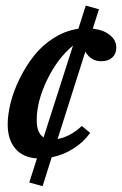

<svg xmlns="http://www.w3.org/2000/svg" viewBox="-20 -552 433 682"><path d="M131.3 109.4 84 96.2 111.3 10.7Q60.5 7.3 33.9 -24.7Q7.3 -56.6 7.3 -110.4Q7.3 -145 17.8 -187Q28.3 -229 49.8 -272.7Q71.3 -316.4 100.3 -353.5Q129.4 -390.6 170.9 -417Q212.4 -443.4 258.3 -449.7L284.7 -532.2L331.5 -519L309.6 -450.2Q347.7 -445.8 370.4 -427.5Q393.1 -409.2 393.1 -382.8Q393.1 -360.8 378.9 -347.7Q364.7 -334.5 340.3 -334.5Q302.2 -334.5 283.2 -368.7L184.6 -58.1Q230.5 -66.9 270.5 -104.5L300.3 -80.1Q276.9 -46.9 240.7 -24.2Q204.6 -1.5 163.6 6.8ZM110.4 -125.5Q110.4 -79.1 134.8 -64L239.3 -390.1Q185.1 -345.7 147.7 -269Q110.4 -192.4 110.4 -125.5Z"/></svg>

Font: Elstob 10pt SemiBold
Style: Italic
Weight: 600
Italic angle: -20°
Designer: Peter S. Baker
Version: Version 1.015